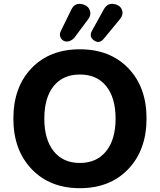

<svg xmlns="http://www.w3.org/2000/svg" viewBox="-20 -974 836 1005"><path d="M608 -874 523 -771Q500 -743 472 -762.5Q444 -782 462 -814L524 -926Q544 -961 581 -952Q612 -945 620 -918Q626 -896 608 -874ZM442 -874 368 -775Q350 -757 330.5 -756.5Q311 -756 299.5 -773Q288 -790 298 -811L354 -925Q372 -961 411 -952Q443 -944 451 -917Q458 -896 442 -874ZM398 11Q241 11 145.5 -89Q50 -189 50 -353Q50 -518 145 -617Q240 -716 398 -716Q556 -716 651.5 -617Q747 -518 747 -354Q747 -189 651.5 -89Q556 11 398 11ZM398 -584Q310 -584 261 -523.5Q212 -463 212 -353Q212 -244 261 -182.5Q310 -121 398 -121Q486 -121 535.5 -182.5Q585 -244 585 -353Q585 -462 536 -523Q487 -584 398 -584Z"/></svg>

Font: Nunito ExtraBold
Style: Regular
Weight: 800
Designer: Vernon Adams
Foundry: Vernon Adams
Version: Version 3.602